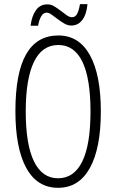

<svg xmlns="http://www.w3.org/2000/svg" viewBox="-20 -895 560 925"><path d="M323.2 -772Q306.2 -772 289.6 -781.7Q272.9 -791.5 257.8 -803Q242.7 -814.5 229.2 -824.2Q215.8 -834 204.6 -834Q189 -834 178.5 -816.4Q168 -798.8 163.6 -771H127.4Q133.3 -818.4 153.3 -846.2Q173.3 -874 208.5 -874Q225.6 -874 241.7 -864.3Q257.8 -854.5 272.7 -843Q287.6 -831.5 301 -821.8Q314.5 -812 326.7 -812Q343.8 -812 352.3 -829.6Q360.8 -847.2 365.2 -875H401.4Q397 -825.7 376.5 -798.8Q356 -772 323.2 -772ZM465.8 -357.9Q465.8 -180.7 412.8 -85.4Q359.9 9.8 259.8 9.8Q158.7 9.8 106.4 -86.2Q54.2 -182.1 54.2 -358.9Q54.2 -543.5 106 -633.8Q157.7 -724.1 261.2 -724.1Q360.8 -724.1 413.3 -629.2Q465.8 -534.2 465.8 -357.9ZM104 -357.9Q104 -198.7 143.8 -117.4Q183.6 -36.1 259.8 -36.1Q336.4 -36.1 376.2 -116.7Q416 -197.3 416 -357.9Q416 -516.6 377 -597.4Q337.9 -678.2 261.2 -678.2Q182.6 -678.2 143.3 -596.4Q104 -514.6 104 -357.9Z"/></svg>

Font: TypoPRO Open Sans Condensed
Style: Regular
Weight: 300
Width: 3
Foundry: Ascender Corporation
Version: Version 1.10